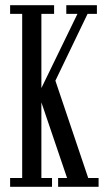

<svg xmlns="http://www.w3.org/2000/svg" viewBox="-20 -720 420 740"><path d="M19 0V-34H65.5V-666.5H19V-700H188.5V-666.5H139.5V-380.5L278.5 -666.5H235.5V-700H353.5V-666.5H317.5L193.5 -409L320 -34H360V0H204V-34H238.5L139.5 -325.5V-34H180.5V0Z"/></svg>

Font: Imbue 10pt
Style: Regular
Weight: 400
Designer: Tyler Finck
Foundry: Etcetera Type Company
Version: Version 1.102; ttfautohint (v1.8.3)